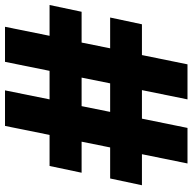

<svg xmlns="http://www.w3.org/2000/svg" viewBox="-21 -748 769 767"><g transform="rotate(-90 363.5 -364.5)"><path d="M94 0 131 -182H7L34 -309H158L181 -423H57L84 -551H208L244 -729H386L350 -551H464L500 -729H640L604 -551H727L700 -423H577L554 -309H677L650 -182H527L490 0H350L387 -182H273L236 0ZM300 -309H414L437 -423H323Z"/></g></svg>

Font: Mona Sans ExtraLight Black
Style: Italic
Weight: 900
Italic angle: -11.6951°
Version: Version 2.000